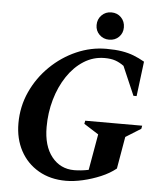

<svg xmlns="http://www.w3.org/2000/svg" viewBox="-58 -906 825 967"><g transform="rotate(5 354.5 -422.5)"><path d="M311 10Q232 10 172.5 -24.5Q113 -59 80.5 -119.5Q48 -180 48 -258Q48 -343 82 -417.5Q116 -492 174.5 -549Q233 -606 306 -638Q379 -670 457 -670Q503 -670 536 -664.5Q569 -659 596 -648.5Q623 -638 651 -622L629 -446H613L550 -592Q528 -608 506 -615.5Q484 -623 452 -623Q395 -623 347 -592.5Q299 -562 264 -509.5Q229 -457 210 -390.5Q191 -324 191 -252Q191 -156 234.5 -101.5Q278 -47 348 -47Q364 -47 383 -49Q402 -51 421 -55L453 -237L379 -284L382 -300H670L667 -284L590 -236L562 -74Q530 -48 486 -29.5Q442 -11 396 -0.5Q350 10 311 10ZM466 -717Q437 -717 417 -736.5Q397 -756 397 -785Q397 -815 417 -835Q437 -855 466 -855Q496 -855 515.5 -835Q535 -815 535 -785Q535 -756 515.5 -736.5Q496 -717 466 -717Z"/></g></svg>

Font: Spectral
Style: Bold Italic
Weight: 700
Italic angle: -10°
Designer: Jean-Baptiste Levee
Foundry: Production Type
Version: Version 2.001